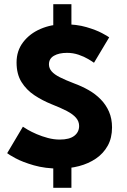

<svg xmlns="http://www.w3.org/2000/svg" viewBox="-20 -787 600 910"><path d="M232.5 -767H318.5V-653.5H232.5ZM232.5 -10.5H318.5V103H232.5ZM282 -672Q343.5 -672 389.5 -658.5Q435.5 -645 463.5 -630Q491.5 -615 497.5 -610L425.5 -489.5Q417.5 -495.5 398.2 -507Q379 -518.5 352.8 -527.5Q326.5 -536.5 298 -536.5Q259.5 -536.5 235.8 -522.8Q212 -509 212 -482Q212 -463.5 224.8 -448.8Q237.5 -434 263.8 -420.8Q290 -407.5 330.5 -392Q367.5 -378.5 400 -360Q432.5 -341.5 457.2 -316.2Q482 -291 496.5 -258Q511 -225 511 -183Q511 -133 490.5 -96.2Q470 -59.5 434.8 -35.5Q399.5 -11.5 354.8 0.2Q310 12 262 12Q194 12 140.2 -3.5Q86.5 -19 53.5 -37Q20.5 -55 14 -61L88.5 -186.5Q94.5 -182 111.8 -172Q129 -162 154 -151.2Q179 -140.5 207.2 -133Q235.5 -125.5 263 -125.5Q309 -125.5 332 -143.2Q355 -161 355 -190Q355 -211.5 340.5 -228.5Q326 -245.5 297 -260.8Q268 -276 224.5 -293Q181 -310.5 143.2 -335.5Q105.5 -360.5 82 -398Q58.5 -435.5 58.5 -491Q58.5 -546.5 89.8 -587.2Q121 -628 172.2 -650Q223.5 -672 282 -672Z"/></svg>

Font: League Spartan Thin
Style: Bold
Weight: 700
Version: Version 2.002